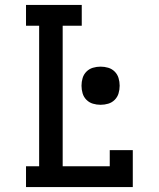

<svg xmlns="http://www.w3.org/2000/svg" viewBox="-20 -755 640 775"><path d="M85 0V-84H138V-651H85V-735H310V-651H233V-84H423V-149H516V0ZM386 -332Q370 -332 355 -336.5Q340 -341 329 -352Q318 -363 313.5 -378Q309 -393 309 -409Q309 -425 313.5 -440Q318 -455 329 -466Q340 -477 355 -481.5Q370 -486 386 -486Q402 -486 417 -481.5Q432 -477 443 -466Q454 -455 458.5 -440Q463 -425 463 -409Q463 -393 458.5 -378Q454 -363 443 -352Q432 -341 417 -336.5Q402 -332 386 -332Z"/></svg>

Font: Iosevka Slab Medium Extended
Style: Regular
Weight: 500
Width: 7
Monospace: yes
Designer: Belleve Invis
Foundry: Belleve Invis
Version: Version 11.1.1; ttfautohint (v1.8.3)